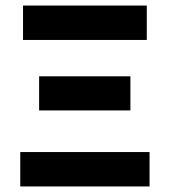

<svg xmlns="http://www.w3.org/2000/svg" viewBox="-20 -672 611 692"><path d="M53 0V-124H519V0ZM121 -274V-397H450V-274ZM63 -528V-652H509V-528Z"/></svg>

Font: Font
Style: ¶
Weight: 700
Designer: Paul D. Hunt
Foundry: Adobe Systems Incorporated
Version: Version 3.000